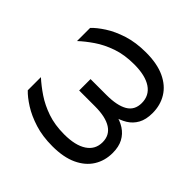

<svg xmlns="http://www.w3.org/2000/svg" viewBox="-106 -778 1018 1018"><g transform="rotate(-45 402.5 -269.0)"><path d="M252 7.8Q193.8 7.8 148.4 -20.5Q103 -48.8 76.9 -104.7Q50.8 -160.6 50.8 -244.1Q50.8 -317.9 69.3 -376.7Q87.9 -435.5 115.2 -478.5Q142.6 -521.5 168.5 -545.9H267.1Q236.3 -512.2 207 -468.8Q177.7 -425.3 158.7 -369.9Q139.6 -314.5 139.6 -244.1Q139.6 -160.6 169.7 -115.5Q199.7 -70.3 254.4 -70.3Q306.6 -70.3 333.5 -112.1Q360.4 -153.8 360.4 -233.4V-352.5H445.8V-233.4Q445.8 -153.8 470.2 -112.1Q494.6 -70.3 547.9 -70.3Q604.5 -70.3 634.8 -115.5Q665 -160.6 665 -244.1Q665 -316.4 645.3 -372.8Q625.5 -429.2 596.2 -471.9Q566.9 -514.6 537.6 -545.9H636.2Q661.1 -522.5 688.5 -480.5Q715.8 -438.5 734.9 -379.2Q753.9 -319.8 753.9 -244.1Q753.9 -160.2 727.8 -104.2Q701.7 -48.3 655.8 -20.3Q609.9 7.8 550.8 7.8Q502.4 7.8 470.7 -9.8Q439 -27.3 420.4 -57.9Q401.9 -88.4 392.6 -127.4H409.2Q400.4 -86.4 380.9 -56.2Q361.3 -25.9 329.6 -9Q297.9 7.8 252 7.8Z"/></g></svg>

Font: Inter Variable LoSnoCo
Style: Regular
Weight: 400
Designer: Rasmus Andersson
Foundry: rsms
Version: Version 4.000;git-a52131595; featfreeze: case,dlig,ss01,ss02